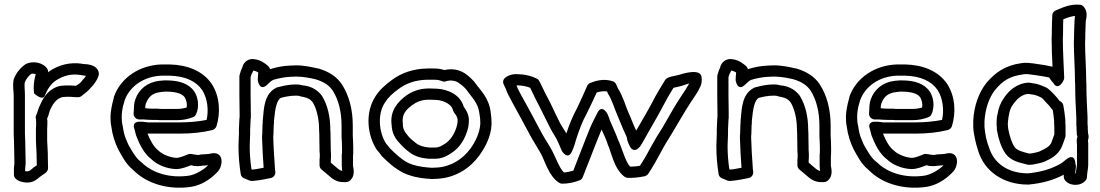

<svg xmlns="http://www.w3.org/2000/svg" viewBox="-20 -801 4900 855"><path d="M40 -442C36 -413 41 -394 41 -377V-204C42 -180 43 -161 43 -137C43 -118 44 -100 44 -85V-83C45 -77 43 -64 42 -52V-23C42 1 76 12 102 12C120 12 135 5 146 -4L157 -13C166 -19 176 -26 184 -32C189 -36 194 -44 194 -52C194 -69 193 -87 193 -102C193 -113 193 -123 192 -136C192 -151 190 -163 190 -175V-226C191 -239 191 -253 191 -262C191 -264 191 -267 190 -269V-273C198 -290 201 -310 205 -316C205 -317 207 -318 207 -319C218 -343 235 -364 260 -369C289 -372 311 -368 327 -368C333 -368 340 -370 345 -375C348 -378 355 -382 360 -387C370 -394 377 -402 384 -410C397 -423 412 -442 419 -464C420 -468 421 -473 420 -477C412 -519 354 -515 348 -516L347 -517C288 -526 241 -510 203 -486C199 -483 198 -482 194 -479C195 -485 193 -491 189 -497C173 -520 131 -532 97 -517C96 -516 93 -515 92 -514C70 -498 51 -476 41 -447C41 -446 40 -444 40 -442ZM90 -433C96 -449 106 -462 119 -472C125 -474 132 -473 139 -471C134 -451 130 -432 130 -408C130 -396 132 -387 132 -385C132 -385 170 -349 180 -376C190 -402 207 -429 231 -444C262 -463 295 -474 339 -467C349 -465 357 -464 363 -463C358 -456 354 -451 348 -445C344 -438 336 -431 331 -427C327 -424 321 -421 318 -419C304 -420 281 -422 253 -419H251C201 -410 175 -370 162 -341C149 -316 146 -297 143 -292C139 -286 138 -277 140 -271C140 -269 141 -261 141 -259C141 -249 141 -241 140 -229V-175C140 -157 142 -147 142 -135V-133C143 -125 143 -113 143 -102C143 -90 144 -76 144 -65C138 -61 133 -57 128 -54C127 -54 126 -52 126 -52L114 -42C113 -41 106 -38 102 -38C99 -38 95 -38 92 -39V-49C93 -60 95 -74 94 -86C94 -105 93 -120 93 -137C93 -161 92 -184 91 -206V-377C91 -401 88 -415 90 -433Z M476 -236C480 -202 492 -165 506 -137C506 -136 507 -136 507 -135C523 -106 540 -71 572 -45C575 -43 577 -39 586 -32C640 16 729 46 831 31C876 24 915 -2 941 -28C946 -33 956 -41 962 -57C976 -97 958 -127 918 -117C905 -114 897 -115 874 -113C873 -113 872 -112 871 -112C860 -110 860 -111 846 -113L833 -115C829 -116 823 -116 818 -114C801 -107 780 -98 765 -98C734 -100 701 -115 685 -131C666 -145 649 -175 637 -206H780C833 -206 882 -211 926 -222C933 -224 941 -230 944 -239C962 -297 960 -370 923 -427C883 -486 814 -512 736 -514H699C603 -511 517 -456 487 -369V-366C485 -359 483 -350 480 -339L477 -324C471 -296 470 -265 476 -236ZM525 -245C521 -264 521 -294 525 -314L528 -329C530 -337 533 -344 535 -354C558 -418 622 -461 699 -464H736C805 -462 853 -440 881 -399C904 -362 910 -310 900 -267C864 -260 824 -256 780 -256H639C632 -256 628 -258 614 -259H602C602 -259 565 -262 579 -225C581 -220 582 -210 586 -198C600 -161 620 -118 654 -92C681 -66 722 -50 763 -48H764C789 -48 814 -59 830 -65L837 -64C838 -64 838 -63 838 -63C851 -61 864 -60 880 -63C892 -64 899 -64 907 -65C888 -46 852 -24 823 -19C735 -6 662 -32 619 -70C616 -73 613 -76 604 -83C584 -99 568 -128 551 -158C547 -167 546 -170 543 -177C534 -196 529 -220 526 -243C526 -244 525 -244 525 -245ZM575 -294C575 -279 589 -269 600 -269H619C633 -268 644 -267 659 -267H677C688 -266 694 -266 702 -266H770C796 -266 818 -271 839 -279C845 -281 849 -285 852 -290C869 -323 865 -376 835 -406C806 -436 762 -443 719 -443H711C705 -442 697 -442 689 -441C637 -435 598 -404 582 -357V-355C577 -346 576 -320 576 -309C575 -302 575 -298 575 -294ZM627 -319C627 -324 627 -330 628 -333C628 -334 629 -336 629 -338C640 -369 658 -387 696 -391H697C700 -392 705 -392 716 -393H719C758 -393 786 -386 799 -372C808 -363 815 -339 811 -322C800 -319 786 -316 770 -316H702C694 -316 688 -316 682 -317H659C647 -317 640 -318 627 -319Z M1042 -151C1042 -105 1046 -64 1052 -26C1053 -18 1059 -10 1067 -7L1082 -1C1087 2 1099 7 1113 4C1138 2 1168 -5 1185 -8C1198 -10 1208 -23 1206 -36C1205 -44 1204 -51 1204 -56V-58C1201 -101 1198 -142 1197 -187V-196C1198 -200 1198 -208 1198 -211C1198 -220 1199 -231 1199 -244V-245C1200 -247 1200 -250 1200 -252V-262C1200 -264 1200 -263 1201 -272C1205 -317 1213 -355 1230 -365C1253 -371 1273 -375 1297 -375C1305 -375 1309 -375 1316 -373L1317 -372L1332 -369C1352 -365 1363 -358 1373 -345C1389 -318 1401 -275 1401 -222V-220C1402 -212 1402 -202 1402 -193C1402 -170 1403 -149 1403 -129V-125C1404 -120 1404 -115 1404 -108C1404 -101 1404 -96 1403 -91V-65C1403 -58 1406 -51 1412 -46L1443 -20C1454 -11 1475 12 1513 10H1521C1526 10 1532 8 1536 5C1565 -17 1553 -53 1552 -63V-106C1553 -113 1553 -122 1553 -127V-143C1553 -162 1552 -179 1551 -197V-241C1551 -315 1534 -375 1504 -423C1480 -461 1442 -483 1398 -496H1396C1369 -502 1336 -510 1298 -510C1287 -510 1280 -509 1273 -509C1241 -508 1212 -502 1186 -494C1186 -494 1185 -494 1182 -493C1181 -498 1178 -504 1173 -508C1162 -517 1142 -534 1115 -537C1086 -543 1064 -524 1059 -501C1054 -491 1050 -479 1047 -467C1047 -465 1046 -463 1046 -461V-376C1046 -348 1047 -324 1047 -298V-280L1046 -273V-270C1046 -258 1044 -243 1044 -226V-206C1044 -190 1042 -171 1042 -151ZM1092 -151C1092 -167 1094 -186 1094 -206V-226C1094 -238 1096 -254 1096 -269L1097 -276V-298C1097 -326 1096 -350 1096 -376V-458C1099 -468 1102 -476 1106 -482C1107 -484 1108 -486 1108 -487C1114 -486 1123 -483 1130 -478C1129 -467 1129 -460 1128 -452V-443C1128 -443 1136 -390 1171 -425C1182 -436 1192 -444 1197 -445C1198 -445 1198 -446 1199 -446C1220 -452 1248 -458 1273 -459C1284 -459 1291 -460 1298 -460C1329 -460 1360 -454 1385 -448C1422 -437 1446 -421 1462 -397C1486 -359 1501 -307 1501 -241V-195C1502 -177 1503 -160 1503 -143V-127C1503 -121 1503 -115 1502 -112V-61C1502 -53 1504 -45 1504 -40C1495 -41 1488 -47 1475 -58L1453 -77V-85C1454 -95 1454 -101 1454 -108C1454 -114 1454 -123 1453 -131C1453 -153 1452 -172 1452 -193C1452 -202 1452 -212 1451 -223C1451 -283 1438 -334 1415 -372C1415 -373 1414 -374 1414 -374C1397 -397 1373 -413 1342 -419L1327 -421C1317 -424 1309 -425 1297 -425C1264 -425 1239 -418 1215 -412C1213 -412 1211 -411 1210 -410C1157 -384 1155 -319 1151 -274V-273C1151 -271 1150 -268 1150 -263V-255C1149 -250 1149 -246 1149 -244C1149 -235 1148 -224 1148 -211V-205C1148 -203 1147 -201 1147 -199V-187C1148 -141 1151 -99 1154 -54C1136 -51 1120 -47 1106 -46H1103L1100 -47C1095 -79 1092 -114 1092 -151Z M1652 -372C1604 -299 1616 -197 1658 -134C1666 -126 1673 -116 1678 -109C1679 -108 1679 -107 1680 -106C1705 -81 1736 -52 1775 -32C1808 -16 1846 -8 1884 -5H1891C1893 -5 1895 -4 1897 -4H1907C1917 -4 1924 -5 1929 -5H1931C2014 -11 2075 -55 2114 -108C2142 -147 2166 -192 2169 -247V-249C2169 -266 2168 -283 2165 -302C2157 -367 2118 -400 2094 -434C2094 -435 2093 -436 2092 -437C2079 -451 2066 -464 2049 -475C2021 -493 1989 -496 1959 -489C1947 -493 1931 -496 1913 -496H1883C1820 -495 1766 -476 1724 -444C1697 -424 1671 -402 1652 -372ZM1694 -344C1709 -368 1727 -384 1754 -404C1788 -430 1830 -445 1883 -446H1913C1929 -446 1937 -444 1950 -439C1955 -437 1961 -437 1966 -439C1983 -445 2006 -443 2021 -433C2033 -425 2045 -415 2055 -404C2085 -362 2109 -343 2115 -295V-294C2118 -279 2119 -263 2119 -250C2116 -209 2098 -171 2074 -138C2041 -94 1992 -60 1928 -55C1918 -55 1913 -54 1907 -54H1900C1894 -55 1888 -55 1887 -55C1852 -58 1822 -64 1797 -76C1769 -90 1740 -117 1717 -140C1710 -149 1703 -157 1699 -162C1667 -212 1660 -293 1694 -344ZM1724 -244C1725 -208 1742 -181 1759 -164C1773 -148 1786 -136 1802 -124C1829 -103 1857 -97 1889 -94H1917C1951 -94 1974 -109 1991 -120C2026 -142 2049 -180 2061 -219C2067 -236 2068 -252 2068 -269V-271C2066 -295 2054 -314 2045 -326C2030 -379 1975 -403 1927 -406H1925C1917 -406 1908 -407 1896 -407H1885C1845 -406 1813 -393 1787 -374C1753 -348 1715 -309 1724 -244ZM1774 -246V-250C1768 -291 1787 -312 1817 -334C1835 -347 1856 -356 1885 -357H1896C1904 -357 1912 -356 1924 -356C1963 -353 1993 -332 1997 -311C1998 -307 2000 -303 2002 -300C2011 -288 2016 -281 2018 -268C2018 -256 2016 -244 2013 -235C2003 -203 1985 -176 1963 -162C1946 -151 1935 -144 1917 -144H1892C1864 -147 1847 -152 1832 -164C1816 -176 1808 -183 1796 -197L1795 -199C1784 -210 1774 -227 1774 -246Z M2223 -425 2233 -404C2239 -384 2250 -367 2258 -352V-351C2286 -301 2313 -250 2340 -200C2356 -170 2373 -145 2388 -118C2405 -89 2423 -16 2470 13C2473 15 2478 17 2483 17C2511 17 2538 11 2561 2C2567 0 2572 -5 2575 -12C2602 -79 2629 -152 2656 -217C2657 -219 2658 -221 2659 -224C2668 -204 2678 -183 2685 -163V-161C2703 -124 2713 -50 2761 -14C2764 -12 2770 -9 2775 -9C2800 -8 2825 -11 2850 -16C2855 -17 2862 -21 2866 -26C2887 -57 2908 -95 2925 -127C2940 -156 2956 -180 2974 -210C3002 -256 3027 -301 3055 -344C3069 -366 3086 -387 3099 -416C3107 -434 3105 -450 3104 -458C3100 -498 3020 -473 3005 -468C2990 -463 2952 -461 2942 -445C2923 -414 2902 -380 2885 -346C2863 -304 2838 -264 2813 -219C2813 -220 2812 -223 2811 -225L2810 -226C2799 -248 2790 -276 2778 -301C2765 -331 2754 -373 2732 -407L2724 -425C2722 -430 2716 -437 2709 -439C2671 -452 2634 -442 2609 -432C2604 -430 2598 -425 2595 -419C2580 -385 2566 -353 2550 -320C2531 -285 2516 -249 2502 -207C2491 -226 2480 -241 2472 -257C2450 -300 2433 -341 2409 -384C2399 -403 2392 -421 2381 -441C2379 -445 2375 -449 2370 -451C2344 -464 2313 -471 2277 -471C2254 -471 2209 -456 2223 -425ZM2281 -419V-421C2306 -421 2326 -416 2341 -410C2349 -395 2355 -379 2365 -360C2387 -319 2406 -278 2428 -235C2443 -205 2458 -187 2467 -164C2472 -152 2477 -141 2482 -129C2482 -129 2509 -83 2528 -129L2533 -141C2538 -153 2541 -164 2544 -175C2558 -220 2573 -260 2594 -298C2609 -329 2624 -359 2637 -389C2652 -394 2669 -396 2683 -394L2687 -385C2688 -384 2688 -382 2689 -381C2705 -357 2716 -317 2732 -281C2742 -259 2753 -228 2765 -204C2769 -195 2772 -190 2773 -179C2773 -178 2774 -176 2774 -175C2777 -166 2780 -158 2785 -149C2786 -146 2801 -119 2825 -143C2832 -150 2836 -157 2840 -164L2852 -185C2877 -231 2904 -274 2929 -322C2944 -351 2962 -383 2979 -410C2991 -413 3005 -415 3020 -420C3031 -423 3041 -428 3049 -429C3038 -409 3027 -393 3013 -372C2983 -327 2958 -280 2932 -236C2914 -208 2898 -182 2881 -151C2866 -122 2847 -89 2830 -63C2815 -60 2800 -59 2786 -59C2765 -81 2752 -136 2731 -182C2720 -212 2706 -240 2695 -267L2692 -277C2689 -285 2687 -289 2685 -294C2685 -294 2660 -341 2639 -296C2631 -279 2620 -260 2610 -237C2584 -174 2558 -104 2533 -41C2519 -37 2505 -34 2491 -33C2470 -53 2453 -106 2432 -142C2415 -171 2398 -196 2384 -224C2357 -274 2330 -326 2302 -375C2292 -396 2285 -405 2281 -419Z M3170 -151C3170 -105 3174 -64 3180 -26C3181 -18 3187 -10 3195 -7L3210 -1C3215 2 3227 7 3241 4C3266 2 3296 -5 3313 -8C3326 -10 3336 -23 3334 -36C3333 -44 3332 -51 3332 -56V-58C3329 -101 3326 -142 3325 -187V-196C3326 -200 3326 -208 3326 -211C3326 -220 3327 -231 3327 -244V-245C3328 -247 3328 -250 3328 -252V-262C3328 -264 3328 -263 3329 -272C3333 -317 3341 -355 3358 -365C3381 -371 3401 -375 3425 -375C3433 -375 3437 -375 3444 -373L3445 -372L3460 -369C3480 -365 3491 -358 3501 -345C3517 -318 3529 -275 3529 -222V-220C3530 -212 3530 -202 3530 -193C3530 -170 3531 -149 3531 -129V-125C3532 -120 3532 -115 3532 -108C3532 -101 3532 -96 3531 -91V-65C3531 -58 3534 -51 3540 -46L3571 -20C3582 -11 3603 12 3641 10H3649C3654 10 3660 8 3664 5C3693 -17 3681 -53 3680 -63V-106C3681 -113 3681 -122 3681 -127V-143C3681 -162 3680 -179 3679 -197V-241C3679 -315 3662 -375 3632 -423C3608 -461 3570 -483 3526 -496H3524C3497 -502 3464 -510 3426 -510C3415 -510 3408 -509 3401 -509C3369 -508 3340 -502 3314 -494C3314 -494 3313 -494 3310 -493C3309 -498 3306 -504 3301 -508C3290 -517 3270 -534 3243 -537C3214 -543 3192 -524 3187 -501C3182 -491 3178 -479 3175 -467C3175 -465 3174 -463 3174 -461V-376C3174 -348 3175 -324 3175 -298V-280L3174 -273V-270C3174 -258 3172 -243 3172 -226V-206C3172 -190 3170 -171 3170 -151ZM3220 -151C3220 -167 3222 -186 3222 -206V-226C3222 -238 3224 -254 3224 -269L3225 -276V-298C3225 -326 3224 -350 3224 -376V-458C3227 -468 3230 -476 3234 -482C3235 -484 3236 -486 3236 -487C3242 -486 3251 -483 3258 -478C3257 -467 3257 -460 3256 -452V-443C3256 -443 3264 -390 3299 -425C3310 -436 3320 -444 3325 -445C3326 -445 3326 -446 3327 -446C3348 -452 3376 -458 3401 -459C3412 -459 3419 -460 3426 -460C3457 -460 3488 -454 3513 -448C3550 -437 3574 -421 3590 -397C3614 -359 3629 -307 3629 -241V-195C3630 -177 3631 -160 3631 -143V-127C3631 -121 3631 -115 3630 -112V-61C3630 -53 3632 -45 3632 -40C3623 -41 3616 -47 3603 -58L3581 -77V-85C3582 -95 3582 -101 3582 -108C3582 -114 3582 -123 3581 -131C3581 -153 3580 -172 3580 -193C3580 -202 3580 -212 3579 -223C3579 -283 3566 -334 3543 -372C3543 -373 3542 -374 3542 -374C3525 -397 3501 -413 3470 -419L3455 -421C3445 -424 3437 -425 3425 -425C3392 -425 3367 -418 3343 -412C3341 -412 3339 -411 3338 -410C3285 -384 3283 -319 3279 -274V-273C3279 -271 3278 -268 3278 -263V-255C3277 -250 3277 -246 3277 -244C3277 -235 3276 -224 3276 -211V-205C3276 -203 3275 -201 3275 -199V-187C3276 -141 3279 -99 3282 -54C3264 -51 3248 -47 3234 -46H3231L3228 -47C3223 -79 3220 -114 3220 -151Z M3751 -236C3755 -202 3767 -165 3781 -137C3781 -136 3782 -136 3782 -135C3798 -106 3815 -71 3847 -45C3850 -43 3852 -39 3861 -32C3915 16 4004 46 4106 31C4151 24 4190 -2 4216 -28C4221 -33 4231 -41 4237 -57C4251 -97 4233 -127 4193 -117C4180 -114 4172 -115 4149 -113C4148 -113 4147 -112 4146 -112C4135 -110 4135 -111 4121 -113L4108 -115C4104 -116 4098 -116 4093 -114C4076 -107 4055 -98 4040 -98C4009 -100 3976 -115 3960 -131C3941 -145 3924 -175 3912 -206H4055C4108 -206 4157 -211 4201 -222C4208 -224 4216 -230 4219 -239C4237 -297 4235 -370 4198 -427C4158 -486 4089 -512 4011 -514H3974C3878 -511 3792 -456 3762 -369V-366C3760 -359 3758 -350 3755 -339L3752 -324C3746 -296 3745 -265 3751 -236ZM3800 -245C3796 -264 3796 -294 3800 -314L3803 -329C3805 -337 3808 -344 3810 -354C3833 -418 3897 -461 3974 -464H4011C4080 -462 4128 -440 4156 -399C4179 -362 4185 -310 4175 -267C4139 -260 4099 -256 4055 -256H3914C3907 -256 3903 -258 3889 -259H3877C3877 -259 3840 -262 3854 -225C3856 -220 3857 -210 3861 -198C3875 -161 3895 -118 3929 -92C3956 -66 3997 -50 4038 -48H4039C4064 -48 4089 -59 4105 -65L4112 -64C4113 -64 4113 -63 4113 -63C4126 -61 4139 -60 4155 -63C4167 -64 4174 -64 4182 -65C4163 -46 4127 -24 4098 -19C4010 -6 3937 -32 3894 -70C3891 -73 3888 -76 3879 -83C3859 -99 3843 -128 3826 -158C3822 -167 3821 -170 3818 -177C3809 -196 3804 -220 3801 -243C3801 -244 3800 -244 3800 -245ZM3850 -294C3850 -279 3864 -269 3875 -269H3894C3908 -268 3919 -267 3934 -267H3952C3963 -266 3969 -266 3977 -266H4045C4071 -266 4093 -271 4114 -279C4120 -281 4124 -285 4127 -290C4144 -323 4140 -376 4110 -406C4081 -436 4037 -443 3994 -443H3986C3980 -442 3972 -442 3964 -441C3912 -435 3873 -404 3857 -357V-355C3852 -346 3851 -320 3851 -309C3850 -302 3850 -298 3850 -294ZM3902 -319C3902 -324 3902 -330 3903 -333C3903 -334 3904 -336 3904 -338C3915 -369 3933 -387 3971 -391H3972C3975 -392 3980 -392 3991 -393H3994C4033 -393 4061 -386 4074 -372C4083 -363 4090 -339 4086 -322C4075 -319 4061 -316 4045 -316H3977C3969 -316 3963 -316 3957 -317H3934C3922 -317 3915 -318 3902 -319Z M4314 -234C4315 -215 4319 -194 4323 -176L4329 -152C4329 -151 4330 -150 4330 -149C4333 -142 4333 -137 4336 -129C4364 -38 4448 21 4558 21H4560C4623 15 4671 1 4717 -23V-14C4717 -9 4719 -3 4722 1C4742 28 4791 30 4814 3C4816 0 4819 -4 4820 -9C4821 -19 4821 -25 4822 -32C4823 -41 4826 -54 4826 -70V-163C4826 -165 4825 -168 4825 -174V-176C4828 -187 4829 -195 4825 -209V-213C4824 -219 4824 -226 4824 -234V-238C4823 -243 4823 -247 4823 -254V-279C4821 -323 4818 -368 4818 -410C4818 -420 4818 -430 4817 -442C4817 -500 4812 -555 4812 -610C4813 -623 4813 -640 4813 -652C4813 -670 4815 -686 4815 -707C4816 -715 4828 -749 4804 -773C4800 -777 4794 -780 4788 -780C4741 -784 4706 -764 4682 -755C4674 -752 4666 -743 4666 -733C4665 -711 4664 -692 4664 -668C4664 -655 4664 -642 4663 -630V-628C4663 -585 4665 -546 4667 -504C4646 -509 4622 -513 4599 -516L4579 -519C4570 -520 4563 -520 4558 -521H4554C4547 -521 4542 -522 4530 -520C4455 -510 4411 -477 4372 -431C4338 -387 4318 -331 4314 -265ZM4364 -236V-262C4368 -320 4385 -366 4410 -399C4444 -440 4474 -462 4538 -470C4541 -471 4548 -471 4552 -471C4562 -470 4566 -470 4571 -469L4593 -466C4614 -463 4633 -460 4652 -456C4655 -453 4659 -443 4671 -431C4671 -431 4687 -398 4711 -434C4715 -440 4719 -447 4719 -455C4717 -512 4713 -571 4713 -627C4714 -641 4714 -655 4714 -668C4714 -685 4714 -700 4715 -715C4734 -723 4749 -728 4767 -730C4767 -724 4765 -717 4765 -709V-708C4765 -691 4763 -674 4763 -652C4763 -639 4763 -626 4762 -613V-611C4762 -553 4767 -497 4767 -441V-439C4768 -429 4768 -420 4768 -410C4768 -366 4771 -319 4773 -277V-254C4773 -248 4773 -239 4774 -232C4774 -224 4774 -217 4775 -209V-205C4775 -202 4776 -198 4777 -196C4780 -191 4775 -185 4775 -180V-174C4775 -169 4775 -161 4776 -156V-70C4776 -61 4771 -42 4771 -29H4768C4769 -40 4770 -47 4771 -57V-64C4770 -70 4769 -71 4769 -71C4769 -71 4769 -122 4729 -92C4720 -85 4712 -78 4708 -75C4666 -50 4619 -35 4557 -29C4465 -30 4405 -76 4384 -145C4382 -151 4380 -157 4377 -165L4371 -188C4368 -202 4365 -222 4364 -236ZM4418 -242C4418 -240 4419 -237 4419 -236V-224C4426 -186 4436 -147 4459 -115C4483 -84 4520 -77 4548 -70C4551 -69 4555 -67 4564 -67C4565 -67 4574 -68 4576 -68H4578C4580 -68 4582 -69 4583 -69C4597 -72 4612 -74 4628 -80C4629 -80 4630 -81 4631 -81C4657 -93 4692 -109 4709 -149C4716 -165 4719 -177 4722 -185C4722 -186 4723 -186 4723 -187C4726 -196 4725 -202 4725 -206V-241C4724 -248 4724 -256 4724 -266V-268C4722 -289 4719 -312 4715 -333C4713 -342 4705 -349 4698 -352C4697 -353 4696 -355 4695 -356C4682 -373 4671 -384 4661 -394C4656 -398 4649 -406 4638 -412H4637C4624 -418 4610 -424 4593 -428C4591 -428 4589 -429 4588 -429C4582 -429 4568 -433 4560 -433C4507 -430 4473 -397 4452 -367C4436 -345 4426 -319 4422 -292C4418 -278 4418 -261 4418 -251ZM4468 -245V-251C4468 -254 4470 -274 4471 -279C4471 -280 4472 -282 4472 -284C4475 -306 4481 -323 4492 -337C4510 -362 4530 -380 4559 -383C4566 -382 4574 -380 4585 -379C4594 -377 4604 -373 4614 -368C4617 -366 4621 -364 4627 -358C4637 -345 4649 -335 4655 -327C4657 -325 4661 -317 4668 -311C4671 -296 4672 -281 4674 -265C4674 -256 4674 -249 4675 -237V-202C4670 -190 4666 -176 4663 -169V-168C4655 -149 4639 -141 4610 -127C4600 -123 4588 -121 4575 -118H4573C4571 -118 4569 -118 4565 -117C4563 -117 4563 -117 4560 -118C4530 -125 4508 -133 4499 -145C4485 -165 4476 -194 4469 -231C4469 -234 4469 -239 4468 -245Z"/></svg>

Font: Hussar Pisanka
Style: Out
Weight: 400
Designer: Robert Jablonski
Foundry: Cannot Into Space Fonts
Version: Version 1.070